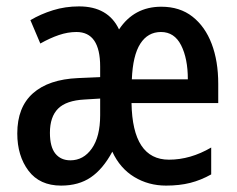

<svg xmlns="http://www.w3.org/2000/svg" viewBox="-20 -570 741 600"><path d="M484 -549Q542 -549 581.5 -518Q621 -487 641.5 -433Q662 -379 662 -308V-248H391Q394 -71 508 -71Q575 -71 640 -109V-25Q608 -7 574.5 1.5Q541 10 499 10Q444 10 399.5 -17Q355 -44 331 -96Q302 -42 264 -16Q226 10 171 10Q104 10 69 -36.5Q34 -83 34 -153Q34 -235 83 -278.5Q132 -322 224 -326L293 -329V-362Q293 -470 219 -470Q192 -470 164 -460.5Q136 -451 106 -434L75 -507Q107 -526 145.5 -538Q184 -550 227 -550Q318 -550 352 -478Q399 -549 484 -549ZM483 -470Q442 -470 418.5 -433.5Q395 -397 392 -322H567Q567 -387 546 -428.5Q525 -470 483 -470ZM293 -262 244 -259Q187 -256 161.5 -230.5Q136 -205 136 -155Q136 -111 153 -90Q170 -69 200 -69Q241 -69 267 -106Q293 -143 293 -210Z"/></svg>

Font: Avrile Sans Condensed Medium
Style: Regular
Weight: 500
Width: 3
Designer: Monotype Design Team
Foundry: Monotype Imaging Inc.
Version: Version 2.001;September 10, 2019;FontCreator 11.5.0.2425 64-